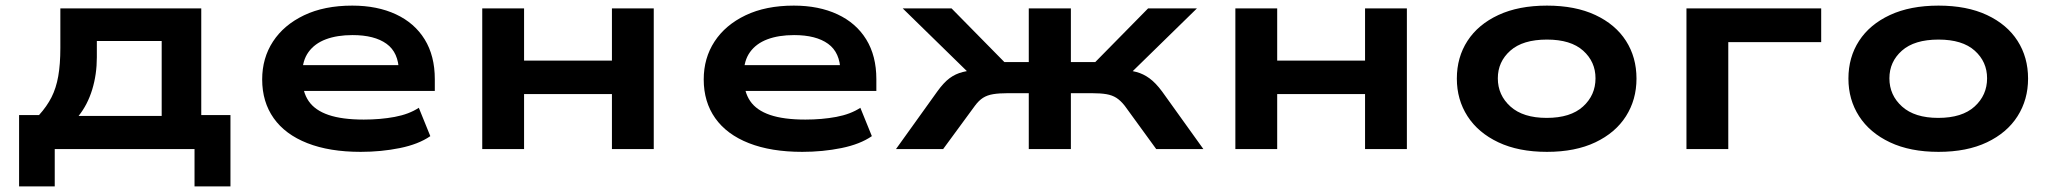

<svg xmlns="http://www.w3.org/2000/svg" viewBox="-20 -531 7317 684"><path d="M48 133V-121H119Q147 -152 163.5 -184.5Q180 -217 187.5 -259.5Q195 -302 195 -360V-501H697V-121H801V133H673V0H175V133ZM260 -118H556V-385H325V-327Q325 -266 308.5 -212Q292 -158 260 -118Z M1265 10Q1154 10 1075 -21Q996 -52 955 -110Q914 -168 914 -248Q914 -324 952.5 -383Q991 -442 1063 -476.5Q1135 -511 1235 -511Q1324 -511 1390.5 -480Q1457 -449 1493 -390.5Q1529 -332 1529 -249V-207H1030V-299H1423L1401 -277Q1400 -344 1357 -375Q1314 -406 1236 -406Q1181 -406 1141 -391Q1101 -376 1079 -345.5Q1057 -315 1057 -269V-254Q1057 -204 1079.5 -171Q1102 -138 1150.5 -121.5Q1199 -105 1276 -105Q1335 -105 1386 -114.5Q1437 -124 1472 -147L1513 -46Q1471 -17 1404.5 -3.5Q1338 10 1265 10Z M1698 0V-501H1847V-315H2160V-501H2309V0H2160V-196H1847V0Z M2838 10Q2727 10 2648 -21Q2569 -52 2528 -110Q2487 -168 2487 -248Q2487 -324 2525.5 -383Q2564 -442 2636 -476.5Q2708 -511 2808 -511Q2897 -511 2963.5 -480Q3030 -449 3066 -390.5Q3102 -332 3102 -249V-207H2603V-299H2996L2974 -277Q2973 -344 2930 -375Q2887 -406 2809 -406Q2754 -406 2714 -391Q2674 -376 2652 -345.5Q2630 -315 2630 -269V-254Q2630 -204 2652.5 -171Q2675 -138 2723.5 -121.5Q2772 -105 2849 -105Q2908 -105 2959 -114.5Q3010 -124 3045 -147L3086 -46Q3044 -17 2977.5 -3.5Q2911 10 2838 10Z M3172 0 3319 -205Q3342 -237 3363 -252.5Q3384 -268 3410 -274.5Q3436 -281 3472 -283L3460 -243L3196 -501H3370L3558 -310H3645V-501H3795V-310H3882L4070 -501H4244L3980 -243L3968 -283Q4004 -281 4028.5 -274.5Q4053 -268 4075 -252Q4097 -236 4120 -205L4267 0H4099L3987 -154Q3972 -173 3957 -182.5Q3942 -192 3921.5 -195.5Q3901 -199 3870 -199H3795V0H3645V-199H3570Q3539 -199 3518 -195.5Q3497 -192 3482 -182.5Q3467 -173 3453 -154L3340 0Z M4381 0V-501H4530V-315H4843V-501H4992V0H4843V-196H4530V0Z M5491 10Q5390 10 5318 -24Q5246 -58 5208 -117Q5170 -176 5170 -251Q5170 -327 5208 -385.5Q5246 -444 5318 -477.5Q5390 -511 5491 -511Q5592 -511 5663.5 -477.5Q5735 -444 5772.5 -385.5Q5810 -327 5810 -251Q5810 -176 5772.5 -117Q5735 -58 5663.5 -24Q5592 10 5491 10ZM5490 -111Q5575 -111 5619.5 -151.5Q5664 -192 5664 -252Q5664 -311 5620 -350.5Q5576 -390 5491 -390Q5405 -390 5360.5 -350.5Q5316 -311 5316 -252Q5316 -192 5361 -151.5Q5406 -111 5490 -111Z M5988 0V-501H6468V-381H6137V0Z M6886 10Q6785 10 6713 -24Q6641 -58 6603 -117Q6565 -176 6565 -251Q6565 -327 6603 -385.5Q6641 -444 6713 -477.5Q6785 -511 6886 -511Q6987 -511 7058.5 -477.5Q7130 -444 7167.5 -385.5Q7205 -327 7205 -251Q7205 -176 7167.5 -117Q7130 -58 7058.5 -24Q6987 10 6886 10ZM6885 -111Q6970 -111 7014.5 -151.5Q7059 -192 7059 -252Q7059 -311 7015 -350.5Q6971 -390 6886 -390Q6800 -390 6755.5 -350.5Q6711 -311 6711 -252Q6711 -192 6756 -151.5Q6801 -111 6885 -111Z"/></svg>

Font: Nunito Sans 7pt Expanded
Style: Bold
Weight: 700
Width: 7
Designer: Vernon Adams
Foundry: Vernon Adams
Version: Version 3.101;gftools[0.9.27]